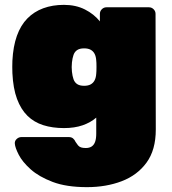

<svg xmlns="http://www.w3.org/2000/svg" viewBox="-20 -550 706 790"><path d="M338 220Q253 220 196.5 198.5Q140 177 106 146.5Q72 116 57 86.5Q42 57 41 41Q40 30 48.5 22Q57 14 68 14H263Q274 14 280.5 19.5Q287 25 291 34Q296 42 301 48Q306 54 313.5 56.5Q321 59 333 59Q348 59 357.5 52.5Q367 46 371.5 33Q376 20 376 0V-66Q353 -46 320 -34.5Q287 -23 243 -23Q196 -23 158 -35Q120 -47 93 -73.5Q66 -100 50 -143Q34 -186 31 -249Q30 -275 31 -300Q34 -359 49.5 -402.5Q65 -446 92.5 -474Q120 -502 158 -516Q196 -530 243 -530Q292 -530 329.5 -511Q367 -492 391 -462V-493Q391 -504 399 -512Q407 -520 418 -520H593Q604 -520 612 -512Q620 -504 620 -493L621 -17Q621 67 583 119Q545 171 481 195.5Q417 220 338 220ZM326 -197Q343 -197 353.5 -203Q364 -209 369.5 -220Q375 -231 376 -247Q377 -255 377 -274.5Q377 -294 376 -301Q375 -317 369.5 -328Q364 -339 353.5 -345Q343 -351 326 -351Q308 -351 297.5 -344Q287 -337 282.5 -324Q278 -311 276 -293Q274 -274 276 -255Q278 -237 282.5 -224Q287 -211 297.5 -204Q308 -197 326 -197Z"/></svg>

Font: Rubik Black
Style: Regular
Weight: 900
Designer: Hubert and Fischer
Foundry: Hubert and Fischer
Version: Version 2.300;gftools[0.9.30]